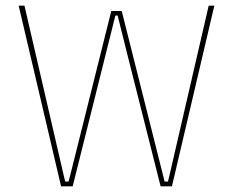

<svg xmlns="http://www.w3.org/2000/svg" viewBox="-20 -659 824 679"><path d="M196 0 46 -639H66.5L205.5 -38L210.5 -17H222.5L228 -38L373.5 -620H410.5L557 -37.5L562 -17H574L579 -37.5L718 -639H738L588 0H548L437.5 -438L396 -604H388L346.5 -438L237 0Z"/></svg>

Font: Anek Gujarati Thin
Style: Regular
Weight: 250
Version: Version 1.003